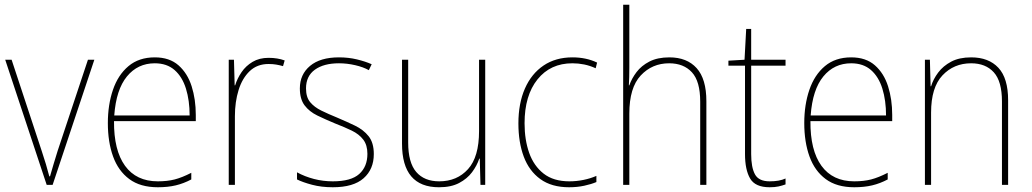

<svg xmlns="http://www.w3.org/2000/svg" viewBox="-20 -831 4352 810"><path d="M177 -51 2 -579H29L156 -194Q166 -164 173.5 -139Q181 -114 188 -87H191Q199 -114 206 -138.5Q213 -163 223 -194L351 -579H378L202 -51Z M633 -589Q695 -589 733 -555.5Q771 -522 788.5 -467Q806 -412 806 -346V-320H461Q460 -197 507.5 -131.5Q555 -66 646 -66Q686 -66 717 -74Q748 -82 787 -102V-74Q755 -57 721.5 -49Q688 -41 646 -41Q572 -41 525.5 -75.5Q479 -110 457 -171Q435 -232 435 -312Q435 -389 456.5 -452Q478 -515 522 -552Q566 -589 633 -589ZM633 -564Q561 -564 515.5 -508.5Q470 -453 462 -344H780Q780 -407 764.5 -457Q749 -507 716.5 -535.5Q684 -564 633 -564Z M1113 -587Q1151 -587 1181 -576L1174 -552Q1160 -556 1145.5 -558.5Q1131 -561 1113 -561Q1065 -561 1033.5 -531Q1002 -501 986.5 -451Q971 -401 971 -341V-51H945V-579H967L970 -471H972Q981 -500 999 -526.5Q1017 -553 1045.5 -570Q1074 -587 1113 -587Z M1557 -181Q1557 -117 1514 -79Q1471 -41 1384 -41Q1336 -41 1296.5 -51.5Q1257 -62 1233 -74V-104Q1266 -86 1304.5 -76Q1343 -66 1384 -66Q1461 -66 1495.5 -97Q1530 -128 1530 -182Q1530 -219 1512.5 -242Q1495 -265 1464 -280Q1433 -295 1394 -310Q1353 -327 1319 -343.5Q1285 -360 1265 -386.5Q1245 -413 1245 -458Q1245 -517 1288 -553Q1331 -589 1410 -589Q1450 -589 1485.5 -580.5Q1521 -572 1548 -560L1536 -535Q1513 -548 1478.5 -556Q1444 -564 1410 -564Q1346 -564 1308.5 -537Q1271 -510 1271 -458Q1271 -421 1288.5 -400Q1306 -379 1335.5 -364.5Q1365 -350 1402 -335Q1442 -318 1477.5 -301Q1513 -284 1535 -256.5Q1557 -229 1557 -181Z M2027 -579V-51H2007L2004 -162H2002Q1992 -132 1971.5 -104.5Q1951 -77 1917 -59Q1883 -41 1832 -41Q1676 -41 1676 -225V-579H1702V-230Q1702 -145 1736 -105.5Q1770 -66 1833 -66Q1908 -66 1954.5 -117.5Q2001 -169 2001 -278V-579Z M2381 -41Q2307 -41 2259.5 -75.5Q2212 -110 2189.5 -170.5Q2167 -231 2167 -310Q2167 -395 2194.5 -457.5Q2222 -520 2273 -554.5Q2324 -589 2395 -589Q2453 -589 2499 -567L2493 -543Q2469 -554 2444.5 -559Q2420 -564 2395 -564Q2302 -564 2247.5 -496Q2193 -428 2193 -311Q2193 -241 2212.5 -186Q2232 -131 2273.5 -98.5Q2315 -66 2382 -66Q2412 -66 2441.5 -72Q2471 -78 2496 -89V-63Q2475 -54 2445 -47.5Q2415 -41 2381 -41Z M2635 -546Q2635 -523 2634.5 -506.5Q2634 -490 2633 -471H2635Q2645 -500 2665.5 -527Q2686 -554 2720 -571.5Q2754 -589 2804 -589Q2878 -589 2919 -543.5Q2960 -498 2960 -404V-51H2934V-402Q2934 -488 2899 -526Q2864 -564 2803 -564Q2731 -564 2683 -512.5Q2635 -461 2635 -352V-51H2609V-811H2635Z M3227 -66Q3248 -66 3264.5 -69Q3281 -72 3294 -78V-53Q3280 -48 3264.5 -44.5Q3249 -41 3227 -41Q3166 -41 3144.5 -78Q3123 -115 3123 -181V-554H3053V-575L3121 -579L3128 -709H3149V-579H3294V-554H3149V-181Q3149 -125 3165 -95.5Q3181 -66 3227 -66Z M3571 -589Q3633 -589 3671 -555.5Q3709 -522 3726.5 -467Q3744 -412 3744 -346V-320H3399Q3398 -197 3445.5 -131.5Q3493 -66 3584 -66Q3624 -66 3655 -74Q3686 -82 3725 -102V-74Q3693 -57 3659.5 -49Q3626 -41 3584 -41Q3510 -41 3463.5 -75.5Q3417 -110 3395 -171Q3373 -232 3373 -312Q3373 -389 3394.5 -452Q3416 -515 3460 -552Q3504 -589 3571 -589ZM3571 -564Q3499 -564 3453.5 -508.5Q3408 -453 3400 -344H3718Q3718 -407 3702.5 -457Q3687 -507 3654.5 -535.5Q3622 -564 3571 -564Z M4077 -589Q4151 -589 4192 -545Q4233 -501 4233 -408V-51H4207V-403Q4207 -488 4172.5 -526Q4138 -564 4077 -564Q4004 -564 3956 -513Q3908 -462 3908 -356V-51H3882V-579H3903L3906 -467H3908Q3917 -497 3938 -525Q3959 -553 3993 -571Q4027 -589 4077 -589Z"/></svg>

Font: Noto Sans Tamil UI SemiCondensed Thin
Style: Regular
Weight: 100
Width: 4
Designer: Jelle Bosma - Monotype Design Team
Foundry: Monotype Imaging Inc.
Version: Version 2.004; ttfautohint (v1.8.4.7-5d5b)